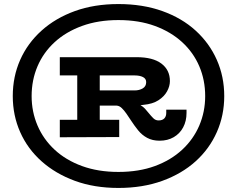

<svg xmlns="http://www.w3.org/2000/svg" viewBox="-20 -720 1169 947"><path d="M564 207Q445 207 349.5 172Q254 137 185 75.5Q116 14 79.5 -68.5Q43 -151 43 -246Q43 -342 79.5 -424.5Q116 -507 185 -569Q254 -631 349.5 -665.5Q445 -700 564 -700Q684 -700 780.5 -665.5Q877 -631 945 -569Q1013 -507 1049.5 -424.5Q1086 -342 1086 -246Q1086 -151 1049.5 -68.5Q1013 14 945 75.5Q877 137 780.5 172Q684 207 564 207ZM275 -43V-129H361V-348H275V-438H654Q734 -438 776 -406.5Q818 -375 818 -320Q818 -295 804 -269.5Q790 -244 761.5 -225.5Q733 -207 688 -203L673 -201Q686 -194 695 -184Q704 -174 712 -164Q725 -148 736 -137Q747 -126 762 -126Q781 -126 790.5 -136Q800 -146 800 -163V-179H900V-163Q900 -123 883.5 -92Q867 -61 837 -43.5Q807 -26 767 -26Q732 -26 706 -40Q680 -54 661.5 -77Q643 -100 628 -123Q615 -143 603.5 -159.5Q592 -176 580.5 -187Q569 -198 556 -199H472V-129H568V-44ZM564 128Q665 128 744 99Q823 70 878.5 18.5Q934 -33 963 -101Q992 -169 992 -246Q992 -325 963 -393Q934 -461 878.5 -512Q823 -563 744 -592Q665 -621 564 -621Q464 -621 384.5 -592Q305 -563 249.5 -512Q194 -461 165 -393Q136 -325 136 -246Q136 -169 165 -101Q194 -33 249.5 18.5Q305 70 384.5 99Q464 128 564 128ZM472 -274H644Q667 -274 684 -284Q701 -294 701 -315Q701 -332 685 -340Q669 -348 644 -348H472Z"/></svg>

Font: BioRhyme SemiExpanded ExtraBold
Style: Regular
Weight: 800
Width: 6
Designer: Aoife Mooney
Foundry: Aoife Mooney Type
Version: Version 1.600;gftools[0.9.33]